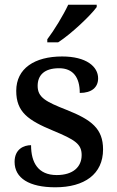

<svg xmlns="http://www.w3.org/2000/svg" viewBox="-20 -786 499 816"><path d="M181 -619V-606H227C283 -642 366 -721 391 -756V-766H270C249 -721 210 -657 181 -619ZM215 10C339 10 418 -46 418 -151C418 -239 369 -277 263 -319C174 -354 140 -372 140 -421C140 -466 168 -496 231 -496C290 -496 319 -458 319 -391C370 -391 397 -415 397 -453C397 -503 347 -546 244 -546C127 -546 49 -495 49 -400C49 -310 99 -275 205 -231C299 -192 327 -174 327 -127C327 -77 291 -42 221 -42C142 -42 112 -95 112 -169C82 -169 42 -153 42 -98C42 -29 104 10 215 10Z"/></svg>

Font: Noto Serif Malayalam Medium
Style: Regular
Weight: 500
Designer: Indian type Foundry, Jelle Bosma, Monotype Design Team
Foundry: Monotype Imaging Inc.
Version: Version 2.104